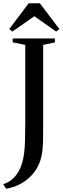

<svg xmlns="http://www.w3.org/2000/svg" viewBox="-64 -979 388 1178"><path d="M-44.5 151Q-16.5 142.5 6 125Q28.5 107.5 45.2 80.8Q62 54 72.5 18.5Q80 -8 84 -38.8Q88 -69.5 89.5 -114.5Q91 -159.5 91 -227.5V-703.5L14 -719V-743H273V-719L201 -703.5V-253.5Q201 -184.5 200.2 -122.8Q199.5 -61 190 -18Q178 36 146.2 77.2Q114.5 118.5 69.8 144.8Q25 171 -26 179ZM12.5 -785.5 -7.5 -800.5 112 -959H180.5L300.5 -800.5L280.5 -785.5L146.5 -879.5Z"/></svg>

Font: Merriweather 120pt
Style: Regular
Weight: 400
Version: Version 2.100